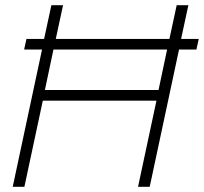

<svg xmlns="http://www.w3.org/2000/svg" viewBox="-20 -720 786 740"><path d="M29 0 142 -529H73L82 -570H150L178 -700H223L195 -570H633L661 -700H706L678 -570H746L737 -529H670L557 0H512L583 -332H145L74 0ZM153 -373H591L624 -529H186Z"/></svg>

Font: Red Hat Display VF
Style: Italic
Weight: 300
Italic angle: -12°
Designer: Pentagram, MCKL
Foundry: Pentagram, MCKL
Version: Version 1.023